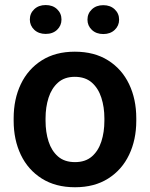

<svg xmlns="http://www.w3.org/2000/svg" viewBox="-20 -747 606 776"><path d="M35.2 -258.8V-269Q35.2 -346.2 64.2 -407Q93.3 -467.8 148.7 -502.9Q204.1 -538.1 282.2 -538.1Q361.3 -538.1 417 -502.9Q472.7 -467.8 501.7 -407Q530.8 -346.2 530.8 -269V-258.8Q530.8 -182.1 501.7 -121.3Q472.7 -60.5 417.2 -25.4Q361.8 9.8 283.2 9.8Q204.6 9.8 148.9 -25.4Q93.3 -60.5 64.2 -121.3Q35.2 -182.1 35.2 -258.8ZM164.1 -269V-258.8Q164.1 -212.9 176.3 -175Q188.5 -137.2 214.6 -114.5Q240.7 -91.8 283.2 -91.8Q325.2 -91.8 351.3 -114.5Q377.4 -137.2 389.6 -175Q401.9 -212.9 401.9 -258.8V-269Q401.9 -314 389.6 -352.1Q377.4 -390.1 351.1 -413.3Q324.7 -436.5 282.2 -436.5Q240.7 -436.5 214.6 -413.3Q188.5 -390.1 176.3 -352.1Q164.1 -314 164.1 -269ZM100.6 -668Q100.6 -692.9 118.4 -709.7Q136.2 -726.6 164.6 -726.6Q193.4 -726.6 210.9 -709.7Q228.5 -692.9 228.5 -668Q228.5 -643.6 210.9 -626.7Q193.4 -609.9 164.6 -609.9Q136.2 -609.9 118.4 -626.7Q100.6 -643.6 100.6 -668ZM333.5 -667.5Q333.5 -692.4 351.3 -709.2Q369.1 -726.1 397.5 -726.1Q425.8 -726.1 443.6 -709.2Q461.4 -692.4 461.4 -667.5Q461.4 -643.1 443.6 -626.2Q425.8 -609.4 397.5 -609.4Q369.1 -609.4 351.3 -626.2Q333.5 -643.1 333.5 -667.5Z"/></svg>

Font: Vazirmatn RD UI SemiBold
Style: Regular
Weight: 600
Designer: Saber Rastikerdar
Foundry: Saber Rastikerdar
Version: Version 33.003